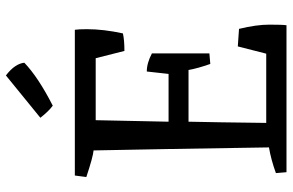

<svg xmlns="http://www.w3.org/2000/svg" viewBox="-186 -782 968 635"><g transform="rotate(-90 297.5 -464.0)"><path d="M226 -814 366 -928Q405 -898 408 -867Q384 -844 348.5 -820.5Q313 -797 266 -773Q248 -786 226 -814ZM218 -631 213 -390H371L379 -462Q407 -462 439 -445V-255L404 -252Q389 -295 384 -324H213Q211 -237 209 -67H438L462 -161L520 -157Q534 -100 534 -56.5Q534 -13 532 0H46L43 -35Q87 -51 128 -58Q122 -448 118 -638Q96 -640 30 -662L35 -700H517Q519 -687 519 -660Q519 -605 505 -541Q483 -536 447 -536L423 -631Z"/></g></svg>

Font: Inika
Style: Regular
Weight: 400
Designer: Constanza Artigas Preller
Foundry: Constanza Artigas Preller
Version: Version 1.001